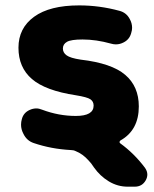

<svg xmlns="http://www.w3.org/2000/svg" viewBox="-20 -578 584 726"><path d="M476.6 -455.1Q470.7 -429.7 448.2 -418Q433.6 -410.2 418 -410.2Q409.2 -410.2 399.4 -413.1Q343.8 -428.7 292 -428.7Q249 -428.7 233.4 -419.9Q217.8 -411.1 217.8 -394.5Q217.8 -378.9 231.9 -368.7Q246.1 -358.4 285.2 -352.5Q402.3 -338.9 453.6 -294.9Q504.9 -251 504.9 -175.8Q504.9 -85.9 435.5 -46.9Q432.6 -44.9 432.1 -41.5Q431.6 -38.1 434.6 -36.1Q487.3 2 528.3 56.6Q537.1 69.3 537.1 82Q537.1 92.8 531.2 103.5Q517.6 127.9 489.3 127.9H462.9Q424.8 127.9 391.6 107.9Q358.4 87.9 335 54.7Q325.2 39.1 315.4 29.3Q293 3.9 265.6 -6.8Q257.8 -10.7 247.1 -10.7Q173.8 -14.6 107.4 -37.1Q81.1 -45.9 68.4 -72.3Q59.6 -88.9 59.6 -106.4Q59.6 -117.2 62.5 -127Q68.4 -151.4 91.8 -162.1Q104.5 -168 117.2 -168Q127.9 -168 139.6 -163.1Q202.1 -139.6 266.6 -139.6Q334 -139.6 334 -178.7Q334 -194.3 321.8 -202.6Q309.6 -210.9 266.6 -217.8Q151.4 -235.4 100.6 -279.3Q49.8 -323.2 49.8 -397.5Q49.8 -471.7 108.9 -514.6Q168 -557.6 279.3 -557.6Q356.4 -557.6 431.6 -537.1Q458 -530.3 470.7 -505.9Q479.5 -490.2 479.5 -472.7Q479.5 -463.9 476.6 -455.1Z"/></svg>

Font: Gen Jyuu GothicX Heavy
Style: Bold
Weight: 900
Designer: [Source Han Sans]
Ryoko NISHIZUKA  (kana & ideographs); Paul D. Hunt (Latin, Greek & Cyrillic); Wenlong ZHANG  (bopomofo
Version: Version 1.002.20150607